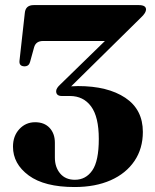

<svg xmlns="http://www.w3.org/2000/svg" viewBox="-20 -720 607 754"><path d="M541 -202Q541 -136.5 508 -87.8Q475 -39 414.8 -12.2Q354.5 14.5 273 14.5Q154.5 14.5 92.8 -31Q31 -76.5 31 -144Q31 -186 56 -213Q81 -240 118 -240Q154 -240 174.8 -217.8Q195.5 -195.5 195.5 -159.5V-101Q195.5 -63.5 216.2 -38.8Q237 -14 274 -14Q317 -14 342.5 -50.8Q368 -87.5 368 -174.5Q368 -261 337.8 -302Q307.5 -343 254.5 -343H223Q200.5 -343 200.5 -362Q200.5 -373.5 217 -388.5L392 -559H149Q121 -559 114 -534.5L98 -476.5Q93.5 -459.5 76 -459.5Q54.5 -460 56.5 -481L77.5 -669.5Q80.5 -700 112.5 -700H525Q553.5 -700 553.5 -682.5Q553.5 -677 549 -669Q544.5 -661 530.5 -648L259.5 -381Q273.5 -382 286.5 -382Q403 -382 472 -336Q541 -290 541 -202Z"/></svg>

Font: Fraunces 72pt
Style: Bold
Weight: 700
Version: Version 1.000;[b76b70a41]